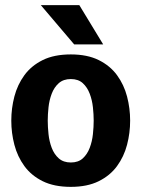

<svg xmlns="http://www.w3.org/2000/svg" viewBox="-20 -720 551 748"><path d="M24 -250Q24 -298 36 -344Q48 -390 75 -427Q102 -464 146.5 -486Q191 -508 256 -508Q320 -508 364.5 -486Q409 -464 436 -427Q463 -390 475 -344Q487 -298 487 -250Q487 -202 475 -156Q463 -110 436 -73Q409 -36 364.5 -14Q320 8 256 8Q191 8 146.5 -14Q102 -36 75 -73Q48 -110 36 -156Q24 -202 24 -250ZM166 -250Q166 -226 169 -197.5Q172 -169 181.5 -144Q191 -119 209 -103Q227 -87 256 -87Q285 -87 302.5 -103Q320 -119 329.5 -144Q339 -169 342 -197.5Q345 -226 345 -250Q345 -274 342 -302Q339 -330 329.5 -355Q320 -380 302.5 -396Q285 -412 256 -412Q227 -412 209 -396Q191 -380 181.5 -355Q172 -330 169 -302Q166 -274 166 -250ZM139 -700H289L382 -547H269Z"/></svg>

Font: Epunda Sans
Style: Bold
Weight: 700
Designer: Simon Atzbach
Foundry: typofactur
Version: Version 2.204; ttfautohint (v1.8.4.7-5d5b)